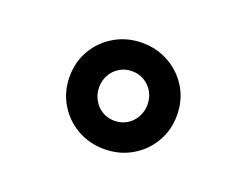

<svg xmlns="http://www.w3.org/2000/svg" viewBox="-68 -942 785 612"><g transform="rotate(20 325.0 -636.0)"><path d="M325 -456Q274 -456 232.5 -480Q191 -504 167 -545Q143 -586 143 -636Q143 -687 167 -727.5Q191 -768 232.5 -792Q274 -816 325 -816Q376 -816 417.5 -792Q459 -768 483 -727.5Q507 -687 507 -636Q507 -586 483 -545Q459 -504 417.5 -480Q376 -456 325 -456ZM325 -552Q348 -552 366.5 -563Q385 -574 396 -593.5Q407 -613 407 -636Q407 -660 396 -679Q385 -698 366.5 -709Q348 -720 325 -720Q302 -720 283.5 -709Q265 -698 254 -679Q243 -660 243 -636Q243 -613 254 -593.5Q265 -574 283.5 -563Q302 -552 325 -552Z"/></g></svg>

Font: Martian Mono SemiCondensed
Style: Regular
Weight: 400
Width: 4
Designer: Roman Shamin
Foundry: Evil Martians
Version: Version 1.000